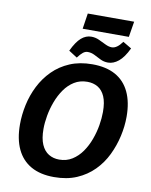

<svg xmlns="http://www.w3.org/2000/svg" viewBox="-107 -1098 932 1187"><g transform="rotate(10 358.5 -504.0)"><path d="M315 12Q229 12 170.5 -21Q112 -54 82 -117.5Q52 -181 52 -273Q52 -333 65.5 -396Q79 -459 108 -516.5Q137 -574 182 -619Q227 -664 288.5 -690Q350 -716 429 -716Q516 -716 574.5 -683.5Q633 -651 663 -587.5Q693 -524 693 -433Q693 -373 679 -310.5Q665 -248 637 -190Q609 -132 564 -86.5Q519 -41 457.5 -14.5Q396 12 315 12ZM328 -100Q374 -100 409.5 -122.5Q445 -145 470.5 -181.5Q496 -218 512.5 -263Q529 -308 536.5 -353Q544 -398 544 -437Q544 -497 528 -533.5Q512 -570 483.5 -587Q455 -604 417 -604Q371 -604 335.5 -582Q300 -560 274.5 -523.5Q249 -487 232.5 -443Q216 -399 208 -354Q200 -309 200 -270Q200 -210 216.5 -172.5Q233 -135 262 -117.5Q291 -100 328 -100ZM331 -922 346 -1020H637L621 -922ZM326 -740 273 -774Q301 -833 330 -858Q359 -883 393 -883Q419 -883 442.5 -872Q466 -861 487.5 -850.5Q509 -840 528 -840Q560 -840 593 -886L647 -854Q619 -795 587 -769Q555 -743 521 -743Q495 -743 473 -754Q451 -765 430.5 -775.5Q410 -786 387 -786Q372 -786 358 -775Q344 -764 326 -740Z"/></g></svg>

Font: Bitter Thin
Style: Bold Italic
Weight: 700
Italic angle: -9°
Version: Version 3.021